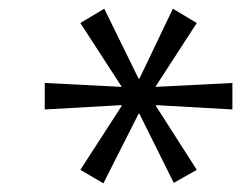

<svg xmlns="http://www.w3.org/2000/svg" viewBox="-20 -734 555 442"><path d="M218 -312 165 -343 260 -490V-492L83 -482V-543L260 -534L259 -536L165 -681L220 -714L299 -553H301L378 -714L433 -681L339 -536L338 -534L515 -543V-482L339 -492V-490L433 -343L380 -313L301 -472H299Z"/></svg>

Font: Nunito Sans 7pt Expanded Light
Style: Italic
Weight: 300
Width: 7
Italic angle: -9°
Designer: Vernon Adams
Foundry: Vernon Adams
Version: Version 3.101;gftools[0.9.27]